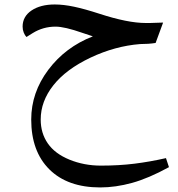

<svg xmlns="http://www.w3.org/2000/svg" viewBox="-20 -490 788 850"><path d="M160.2 39.1Q160.2 99.6 191.7 145Q223.1 190.4 287.6 216.8Q352.1 243.2 426.8 243.2Q507.3 243.2 575.7 234.6Q644 226.1 714.8 210L728 250Q638.2 299.3 564.9 319.6Q491.7 339.8 423.8 339.8Q279.3 339.8 198.7 260Q118.2 180.2 118.2 39.1Q118.2 -80.1 193.8 -180.9Q269.5 -281.7 391.1 -329.1L344.2 -344.7Q266.1 -372.1 226.1 -372.1Q170.9 -372.1 124.5 -343.3L97.2 -326.2Q90.3 -333 85.2 -345.5Q80.1 -357.9 80.1 -372.1Q80.1 -417 119.6 -443.6Q159.2 -470.2 222.2 -470.2Q261.2 -470.2 308.3 -460.2Q355.5 -450.2 419.9 -429.2Q545.4 -388.2 625 -388.2H643.6L702.1 -390.1L668.9 -299.8Q637.7 -294.9 600.1 -294.9Q489.3 -286.1 380.9 -234.9Q272.5 -183.6 216.3 -112.5Q160.2 -41.5 160.2 39.1Z"/></svg>

Font: Droid Arabic Naskh Colored
Style: Regular
Weight: 400
Designer: Pascal Zoghbi
Foundry: Ascender Corporation
Version: Version 1.00